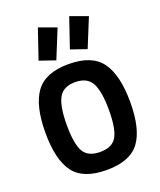

<svg xmlns="http://www.w3.org/2000/svg" viewBox="-174 -1080 1001 1200"><g transform="rotate(-20 326.0 -480.5)"><path d="M215.5 -160.5Q245 -108 326 -108Q407 -108 436.5 -160.5Q466 -213 466 -336.5Q466 -460 436 -516Q406 -572 326 -572Q246 -572 216 -516Q186 -460 186 -336.5Q186 -213 215.5 -160.5ZM544.5 -72.5Q481 12 326 12Q171 12 107.5 -72.5Q44 -157 44 -337Q44 -517 107.5 -604.5Q171 -692 326 -692Q481 -692 544.5 -604.5Q608 -517 608 -337Q608 -157 544.5 -72.5ZM366 -775 433 -972 549 -930 471 -739ZM158 -776 225 -973 341 -931 263 -740Z"/></g></svg>

Font: Titillium Web
Style: Bold
Weight: 700
Version: Version 1.001;PS 57.000;hotconv 1.0.70;makeotf.lib2.5.55311